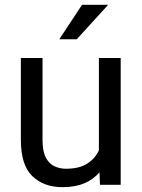

<svg xmlns="http://www.w3.org/2000/svg" viewBox="-20 -770 591 800"><path d="M396.5 0 394.5 -52.2Q370.1 -22.9 332 -6.6Q293.9 9.8 240.2 9.8Q162.6 9.8 114.7 -36.1Q66.9 -82 66.9 -187.5V-528.3H157.2V-186.5Q157.2 -139.2 171.1 -113Q185.1 -86.9 207.5 -76.9Q230 -66.9 254.4 -66.9Q309.6 -66.9 342.8 -87.9Q376 -108.9 392.1 -143.6V-528.3H482.9V0ZM227.1 -606.4 321.8 -750H430.7L299.8 -606.4Z"/></svg>

Font: Vazirmatn RD FD
Style: Regular
Weight: 400
Designer: Saber Rastikerdar
Foundry: Saber Rastikerdar
Version: Version 33.003